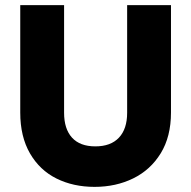

<svg xmlns="http://www.w3.org/2000/svg" viewBox="-20 -722 745 749"><path d="M230 -702V-282Q230 -219 261 -185Q292 -151 352 -151Q412 -151 444 -185Q476 -219 476 -282V-702H647V-283Q647 -189 607 -124Q567 -59 499.5 -26Q432 7 349 7Q266 7 200.5 -25.5Q135 -58 97 -123.5Q59 -189 59 -283V-702Z"/></svg>

Font: Fz Poppins
Style: Bold
Weight: 700
Designer: Ninad Kale (Devanagari), Jonny Pinhorn (Latin)
Foundry: Indian Type Foundry
Version: Vit hóa bi Vntype.Com & FontZin.Com